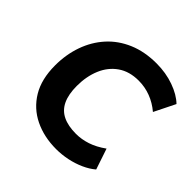

<svg xmlns="http://www.w3.org/2000/svg" viewBox="-184 -882 1060 1060"><g transform="rotate(45 346.0 -352.5)"><path d="M398 11Q303 11 228 -25.5Q153 -62 110 -133.5Q67 -205 67 -312Q67 -397 93 -470.5Q119 -544 168.5 -599Q218 -654 290.5 -685Q363 -716 456 -716Q529 -716 592 -693.5Q655 -671 692 -635L631 -512Q592 -545 547 -562Q502 -579 453 -579Q381 -579 331.5 -544.5Q282 -510 257 -450.5Q232 -391 232 -317Q232 -251 252 -208.5Q272 -166 313 -146Q354 -126 416 -126Q459 -126 503 -140.5Q547 -155 593 -188L634 -66Q606 -42 567 -24.5Q528 -7 484.5 2Q441 11 398 11Z"/></g></svg>

Font: Nunito Sans 12pt ExtraLight 12pt ExtraBold
Style: Italic
Weight: 800
Italic angle: -9°
Version: Version 3.101;gftools[0.9.27]